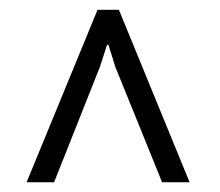

<svg xmlns="http://www.w3.org/2000/svg" viewBox="-20 -731 453 395"><path d="M185.5 -593.3 91.3 -356H34.7L180.7 -710.9H224.6L370.1 -356H313.5L217.3 -593.3L203.1 -638.7H200.2Z"/></svg>

Font: Battambang Light
Style: Regular
Weight: 300
Designer: Danh Hong
Version: Version 8.002; ttfautohint (v1.8.3)